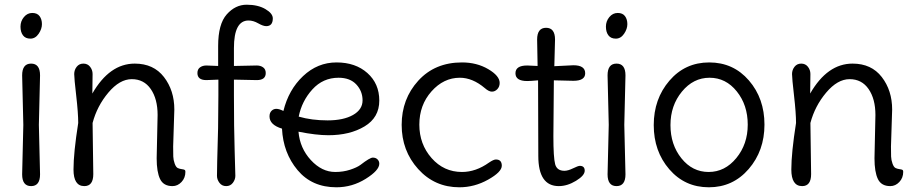

<svg xmlns="http://www.w3.org/2000/svg" viewBox="-20 -780 3890 815"><path d="M117 -725Q138 -725 148 -711.5Q158 -698 158 -677.5Q158 -657 144 -636.5Q130 -616 109 -616Q88 -616 77.5 -630Q67 -644 67 -667Q67 -690 81.5 -707.5Q96 -725 117 -725ZM145 -250 150 -40Q150 10 112 10Q74 10 74 -40L79 -250L74 -460Q74 -510 112 -510Q150 -510 150 -460Z M720 -315 715 -158Q715 -130 715.5 -115.5Q716 -101 721.5 -85.5Q727 -70 735 -66.5Q743 -63 751.5 -62Q760 -61 763.5 -59Q767 -57 767 -51Q767 -25 750.5 -7.5Q734 10 712 10Q674 10 659.5 -20Q645 -50 645 -108L649 -292Q649 -360 620 -402Q591 -444 539.5 -444Q488 -444 440 -387Q392 -330 373 -258L376 -41Q376 10 338 10Q292 10 292 -60.5Q292 -131 312 -258Q312 -300 303.5 -374Q295 -448 295 -465.5Q295 -483 305.5 -496.5Q316 -510 334 -510Q352 -510 362.5 -496.5Q373 -483 373 -466Q373 -449 372.5 -424.5Q372 -400 372 -383Q445 -510 552 -510Q632 -510 676 -453Q720 -396 720 -315Z M973 -500 1070 -502Q1086 -502 1097 -494Q1108 -486 1108 -470Q1108 -440 1070 -440L973 -442V-375Q973 -237 976 -143Q979 -49 979 -33.5Q979 -18 968.5 -4Q958 10 940 10Q922 10 911.5 -4Q901 -18 901 -33.5Q901 -49 902 -96Q907 -237 907 -375V-442L856 -440Q818 -440 818 -470Q818 -486 829 -494Q840 -502 856 -502L906 -500V-585Q906 -678 942.5 -719Q979 -760 1027 -760Q1075 -760 1106.5 -741.5Q1138 -723 1138 -702Q1138 -669 1110 -669Q1097 -669 1076 -681Q1055 -693 1035 -693Q973 -693 973 -576Z M1417 -450Q1351 -450 1306 -400.5Q1261 -351 1248 -285Q1303 -269 1370.5 -269Q1438 -269 1478.5 -292Q1519 -315 1519 -354Q1519 -393 1492.5 -421.5Q1466 -450 1417 -450ZM1374 -206Q1322 -206 1247 -221Q1253 -151 1299.5 -100.5Q1346 -50 1403 -50Q1437 -50 1466 -59.5Q1495 -69 1510 -80Q1550 -111 1562.5 -111Q1575 -111 1582.5 -103.5Q1590 -96 1590 -85Q1590 -57 1532.5 -21Q1475 15 1408 15Q1304 15 1243 -58Q1182 -131 1177 -234Q1124 -250 1124 -286Q1124 -301 1132.5 -309.5Q1141 -318 1153 -318Q1165 -318 1183 -309Q1205 -399 1266.5 -457Q1328 -515 1408.5 -515Q1489 -515 1539.5 -470Q1590 -425 1590 -353Q1590 -281 1527.5 -243.5Q1465 -206 1374 -206Z M2085 -103Q2110 -103 2110 -76.5Q2110 -50 2052 -17.5Q1994 15 1930 15Q1825 15 1755 -62.5Q1685 -140 1685 -250Q1685 -360 1755.5 -437.5Q1826 -515 1941 -515Q2004 -515 2052.5 -486.5Q2101 -458 2101 -428Q2101 -412 2091 -401.5Q2081 -391 2068 -391Q2055 -391 2038 -406Q1986 -450 1932 -450Q1863 -450 1811.5 -392Q1760 -334 1760 -251Q1760 -168 1812 -109Q1864 -50 1941 -50Q2000 -50 2056 -90Q2075 -103 2085 -103Z M2331 -439 2329 -202Q2329 -111 2336.5 -83Q2344 -55 2376 -55Q2391 -55 2412.5 -65.5Q2434 -76 2441 -76Q2462 -76 2462 -55.5Q2462 -35 2425 -12.5Q2388 10 2352 10Q2265 10 2265 -118L2264 -439Q2231 -436 2218 -436Q2168 -436 2168 -469Q2168 -502 2218 -502Q2222 -502 2262 -500L2260 -612Q2260 -662 2298 -662Q2336 -662 2336 -612L2333 -499L2414 -503Q2464 -503 2464 -469Q2464 -437 2414 -437Q2405 -437 2331 -439Z M2602 -725Q2623 -725 2633 -711.5Q2643 -698 2643 -677.5Q2643 -657 2629 -636.5Q2615 -616 2594 -616Q2573 -616 2562.5 -630Q2552 -644 2552 -667Q2552 -690 2566.5 -707.5Q2581 -725 2602 -725ZM2630 -250 2635 -40Q2635 10 2597 10Q2559 10 2559 -40L2564 -250L2559 -460Q2559 -510 2597 -510Q2635 -510 2635 -460Z M3105.5 -109Q3154 -168 3154 -251Q3154 -334 3107.5 -392Q3061 -450 2992 -450Q2923 -450 2874.5 -391Q2826 -332 2826 -249Q2826 -166 2872.5 -108Q2919 -50 2988 -50Q3057 -50 3105.5 -109ZM2990.5 -515Q3093 -515 3159 -438.5Q3225 -362 3225 -251Q3225 -140 3158 -62.5Q3091 15 2989 15Q2887 15 2821 -61.5Q2755 -138 2755 -249Q2755 -360 2821.5 -437.5Q2888 -515 2990.5 -515Z M3767 -315 3762 -158Q3762 -130 3762.5 -115.5Q3763 -101 3768.5 -85.5Q3774 -70 3782 -66.5Q3790 -63 3798.5 -62Q3807 -61 3810.5 -59Q3814 -57 3814 -51Q3814 -25 3797.5 -7.5Q3781 10 3759 10Q3721 10 3706.5 -20Q3692 -50 3692 -108L3696 -292Q3696 -360 3667 -402Q3638 -444 3586.5 -444Q3535 -444 3487 -387Q3439 -330 3420 -258L3423 -41Q3423 10 3385 10Q3339 10 3339 -60.5Q3339 -131 3359 -258Q3359 -300 3350.5 -374Q3342 -448 3342 -465.5Q3342 -483 3352.5 -496.5Q3363 -510 3381 -510Q3399 -510 3409.5 -496.5Q3420 -483 3420 -466Q3420 -449 3419.5 -424.5Q3419 -400 3419 -383Q3492 -510 3599 -510Q3679 -510 3723 -453Q3767 -396 3767 -315Z"/></svg>

Font: Delius
Style: Regular
Weight: 400
Designer: Natalia Raices
Foundry: Natalia Raices
Version: Version 1.001